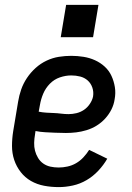

<svg xmlns="http://www.w3.org/2000/svg" viewBox="-20 -756 540 784"><path d="M220 8Q189 8 160 2.5Q131 -3 106.5 -17Q82 -31 64.5 -53.5Q47 -76 38 -103Q29 -130 29 -160Q29 -190 34 -221L54 -341Q58 -366 66.5 -390.5Q75 -415 90 -437.5Q105 -460 125.5 -478.5Q146 -497 170.5 -508.5Q195 -520 220.5 -524Q246 -528 271 -528Q296 -528 321 -524Q346 -520 368 -510Q390 -500 407.5 -484Q425 -468 435 -446.5Q445 -425 449 -400.5Q453 -376 448 -350Q445 -329 435 -309Q425 -289 409.5 -272Q394 -255 374.5 -243Q355 -231 333.5 -224.5Q312 -218 291 -215.5Q270 -213 249 -213Q238 -213 228 -213.5Q218 -214 207 -214H206Q185 -215 165 -216Q145 -217 125 -221L123 -207Q120 -190 119.5 -173Q119 -156 123 -140.5Q127 -125 135.5 -111Q144 -97 157 -88Q170 -79 186 -75.5Q202 -72 220 -72Q237 -72 255.5 -76Q274 -80 290.5 -89.5Q307 -99 320.5 -113.5Q334 -128 344 -144L418 -108Q403 -82 381.5 -59Q360 -36 333.5 -20.5Q307 -5 277.5 1.5Q248 8 220 8ZM260 -290Q276 -290 292.5 -294Q309 -298 323 -307.5Q337 -317 347 -332Q357 -347 360 -362Q363 -381 357 -398.5Q351 -416 338 -427.5Q325 -439 307.5 -443.5Q290 -448 271 -448Q248 -448 224.5 -440Q201 -432 183.5 -414Q166 -396 156.5 -373.5Q147 -351 143 -327L138 -300Q153 -297 168.5 -296Q184 -295 199 -294.5Q214 -294 229.5 -292Q245 -290 260 -290ZM228 -604 250 -736H382L360 -604Z"/></svg>

Font: Iosevka SS04 Medium
Style: Italic
Weight: 500
Italic angle: -9°
Monospace: yes
Designer: Belleve Invis
Foundry: Belleve Invis
Version: Version 19.0.0; ttfautohint (v1.8.4)